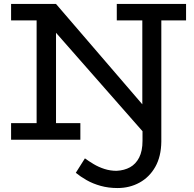

<svg xmlns="http://www.w3.org/2000/svg" viewBox="-20 -706 978 970"><path d="M574 244Q528 244 488.5 233Q449 222 417.5 204Q386 186 363 167L409 94Q428 108 453 123Q478 138 507.5 147.5Q537 157 569 157Q608 155 637 139Q666 123 683 90Q700 57 700 5V-43L135 -686H263L699 -179V-669H795V10Q794 85 764.5 137Q735 189 685 216.5Q635 244 574 244ZM36 0V-84H386V0ZM165 -15V-686H263V-15ZM36 -603V-686H263L262 -603ZM570 -603V-686H920V-603Z"/></svg>

Font: BioRhyme ExtraBold
Style: Regular
Weight: 400
Version: Version 1.600;gftools[0.9.33]